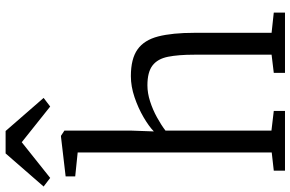

<svg xmlns="http://www.w3.org/2000/svg" viewBox="-214 -862 1062 702"><g transform="rotate(-90 317.0 -511.0)"><path d="M110.5 -48.5V-758L23 -767V-802L168 -819H171.5L190.5 -806.5V-563L187.5 -479.5Q206 -497.5 239.2 -517Q272.5 -536.5 312.2 -550Q352 -563.5 389.5 -563.5Q453 -563.5 487.2 -539.2Q521.5 -515 534.8 -463.5Q548 -412 548 -331.5V-49L622 -41V0H401.5V-41L468 -49V-332Q468 -389.5 460.5 -427.5Q453 -465.5 428.8 -484.2Q404.5 -503 356 -503Q327.5 -503 297.2 -493.2Q267 -483.5 239.2 -468.2Q211.5 -453 190.5 -437V-49.5L262.5 -41V0H44V-41ZM17.5 -858.5 -14 -882.5 107 -1021.5H189L310 -882.5L278.5 -858.5L148 -962.5Z"/></g></svg>

Font: Merriweather 28pt Light
Style: Regular
Weight: 300
Version: Version 2.100